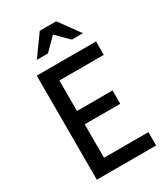

<svg xmlns="http://www.w3.org/2000/svg" viewBox="-221 -1019 980 1119"><g transform="rotate(-30 269.5 -459.0)"><path d="M189.9 -314.9V-89.8H488.8V0H89.8V-700.2H488.8V-609.9H189.9V-404.8H429.2V-314.9ZM235.8 -918H346.2L446.8 -779.8H372.1L291 -859.9L210.9 -779.8H136.2Z"/></g></svg>

Font: Quantico
Style: Regular
Weight: 400
Designer: Matt Desmond
Foundry: MADtype
Version: Version 2.002